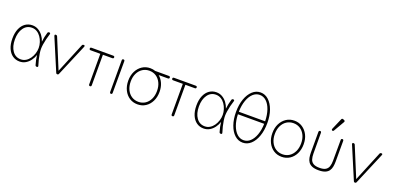

<svg xmlns="http://www.w3.org/2000/svg" viewBox="3 -1609 5137 2504"><g transform="rotate(20 2571.5 -357.0)"><path d="M242 12Q187 12 144.5 -17.5Q102 -47 77.5 -103.5Q53 -160 53 -239Q53 -319 77.5 -375Q102 -431 144.5 -460.5Q187 -490 242 -490Q287 -490 324 -468.5Q361 -447 388 -411Q415 -375 429 -331Q432 -363 439 -397Q446 -431 456 -462Q460 -478 478 -478Q488 -478 492 -472Q496 -466 492 -455Q480 -419 470.5 -379.5Q461 -340 455.5 -303Q450 -266 450 -239Q450 -212 455.5 -175.5Q461 -139 470.5 -99Q480 -59 492 -23Q496 -13 492.5 -6.5Q489 0 481 0H478Q460 0 456 -16Q446 -48 439 -82Q432 -116 429 -147Q415 -104 388 -67.5Q361 -31 324 -9.5Q287 12 242 12ZM247 -20Q285 -20 316.5 -39Q348 -58 370.5 -90Q393 -122 405.5 -161Q418 -200 418 -239Q418 -278 405.5 -317Q393 -356 370.5 -388Q348 -420 316.5 -439Q285 -458 247 -458Q174 -458 131 -397.5Q88 -337 88 -239Q88 -141 131 -80.5Q174 -20 247 -20Z M763 0Q748 0 743 -15L557 -455Q553 -466 556 -472Q559 -478 567 -478H569Q587 -478 592 -463L763 -49L934 -463Q939 -478 957 -478Q979 -478 969 -455L783 -15Q778 0 763 0Z M1217 0Q1199 0 1199 -20V-443H1065Q1046 -443 1046 -461Q1046 -478 1066 -478H1365Q1385 -478 1385 -461Q1385 -443 1365 -443H1235V-20Q1235 0 1217 0Z M1508 0Q1490 0 1490 -20V-458Q1490 -478 1508 -478Q1526 -478 1526 -458L1525 -20Q1525 0 1508 0Z M1878 11Q1815 11 1766 -21Q1717 -53 1689 -110Q1661 -167 1661 -240Q1661 -313 1689 -369Q1717 -425 1766 -457.5Q1815 -490 1878 -490Q1915 -490 1948 -478H2137Q2157 -478 2157 -461Q2157 -443 2137 -443H2009Q2049 -410 2072 -357.5Q2095 -305 2095 -240Q2095 -167 2067 -110Q2039 -53 1990 -21Q1941 11 1878 11ZM1878 -24Q1931 -24 1972 -51Q2013 -78 2036.5 -127Q2060 -176 2060 -240Q2060 -304 2036.5 -352.5Q2013 -401 1972 -428Q1931 -455 1878 -455Q1825 -455 1783.5 -428Q1742 -401 1718.5 -352.5Q1695 -304 1695 -240Q1695 -176 1718.5 -127Q1742 -78 1783.5 -51Q1825 -24 1878 -24Z M2362 0Q2344 0 2344 -20V-443H2210Q2191 -443 2191 -461Q2191 -478 2211 -478H2510Q2530 -478 2530 -461Q2530 -443 2510 -443H2380V-20Q2380 0 2362 0Z M2796 12Q2741 12 2698.5 -17.5Q2656 -47 2631.5 -103.5Q2607 -160 2607 -239Q2607 -319 2631.5 -375Q2656 -431 2698.5 -460.5Q2741 -490 2796 -490Q2841 -490 2878 -468.5Q2915 -447 2942 -411Q2969 -375 2983 -331Q2986 -363 2993 -397Q3000 -431 3010 -462Q3014 -478 3032 -478Q3042 -478 3046 -472Q3050 -466 3046 -455Q3034 -419 3024.5 -379.5Q3015 -340 3009.5 -303Q3004 -266 3004 -239Q3004 -212 3009.5 -175.5Q3015 -139 3024.5 -99Q3034 -59 3046 -23Q3050 -13 3046.5 -6.5Q3043 0 3035 0H3032Q3014 0 3010 -16Q3000 -48 2993 -82Q2986 -116 2983 -147Q2969 -104 2942 -67.5Q2915 -31 2878 -9.5Q2841 12 2796 12ZM2801 -20Q2839 -20 2870.5 -39Q2902 -58 2924.5 -90Q2947 -122 2959.5 -161Q2972 -200 2972 -239Q2972 -278 2959.5 -317Q2947 -356 2924.5 -388Q2902 -420 2870.5 -439Q2839 -458 2801 -458Q2728 -458 2685 -397.5Q2642 -337 2642 -239Q2642 -141 2685 -80.5Q2728 -20 2801 -20Z M3338 11Q3275 11 3226 -33.5Q3177 -78 3149 -157Q3121 -236 3121 -338Q3121 -439 3149 -517Q3177 -595 3226 -640Q3275 -685 3338 -685Q3401 -685 3450 -640Q3499 -595 3527 -517Q3555 -439 3555 -338Q3555 -236 3527 -157Q3499 -78 3450 -33.5Q3401 11 3338 11ZM3155 -351H3520Q3518 -440 3494.5 -508Q3471 -576 3430.5 -613.5Q3390 -651 3338 -651Q3286 -651 3245.5 -613.5Q3205 -576 3181 -508Q3157 -440 3155 -351ZM3338 -23Q3389 -23 3429 -59.5Q3469 -96 3493 -162Q3517 -228 3520 -316H3155Q3158 -228 3182.5 -162Q3207 -96 3247 -59.5Q3287 -23 3338 -23Z M3878 11Q3815 11 3766 -21Q3717 -53 3689 -110Q3661 -167 3661 -240Q3661 -313 3689 -369Q3717 -425 3766 -457.5Q3815 -490 3878 -490Q3941 -490 3990 -457.5Q4039 -425 4067 -369Q4095 -313 4095 -240Q4095 -167 4067 -110Q4039 -53 3990 -21Q3941 11 3878 11ZM3878 -24Q3931 -24 3972 -51Q4013 -78 4036.5 -127Q4060 -176 4060 -240Q4060 -304 4036.5 -352.5Q4013 -401 3972 -428Q3931 -455 3878 -455Q3825 -455 3783.5 -428Q3742 -401 3718.5 -352.5Q3695 -304 3695 -240Q3695 -176 3718.5 -127Q3742 -78 3783.5 -51Q3825 -24 3878 -24Z M4392 11Q4336 11 4301.5 -3.5Q4267 -18 4249.5 -43.5Q4232 -69 4226 -102Q4220 -135 4220 -171V-458Q4220 -478 4238 -478Q4255 -478 4255 -458L4256 -171Q4256 -126 4266.5 -92.5Q4277 -59 4307 -41Q4337 -23 4392 -23Q4448 -23 4477 -41Q4506 -59 4517 -92.5Q4528 -126 4528 -171L4529 -458Q4529 -478 4547 -478Q4564 -478 4564 -458V-171Q4564 -135 4558 -102Q4552 -69 4534.5 -43.5Q4517 -18 4482.5 -3.5Q4448 11 4392 11ZM4406 -547Q4397 -531 4383 -537Q4370 -543 4377 -561L4443 -714Q4450 -732 4469 -724L4482 -719Q4501 -710 4490 -692Z M4894 0Q4879 0 4874 -15L4688 -455Q4684 -466 4687 -472Q4690 -478 4698 -478H4700Q4718 -478 4723 -463L4894 -49L5065 -463Q5070 -478 5088 -478Q5110 -478 5100 -455L4914 -15Q4909 0 4894 0Z"/></g></svg>

Font: Zen Maru Gothic Light
Style: Regular
Weight: 300
Designer: Yoshimichi Ohira
Foundry: Positype
Version: Version 1.001